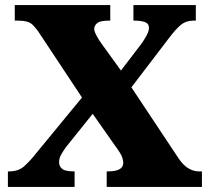

<svg xmlns="http://www.w3.org/2000/svg" viewBox="-20 -734 825 754"><path d="M11 0V-61H17Q53 -61 76 -82Q99 -103 121 -131L302 -351L137 -600Q121 -625 105.5 -639Q90 -653 51 -653H38V-714H413V-653H407Q373 -653 361.5 -643Q350 -633 350 -621Q350 -611 358.5 -595Q367 -579 377 -565L455 -457L536 -563Q544 -574 554.5 -592.5Q565 -611 565 -624Q565 -642 548.5 -647.5Q532 -653 509 -653H504V-714H749V-653H740Q711 -653 691 -637Q671 -621 641 -581L496 -391L680 -114Q700 -84 720.5 -72.5Q741 -61 760 -61H773V0H399V-61H404Q464 -61 464 -94Q464 -105 459 -118.5Q454 -132 431 -163L344 -287L238 -155Q229 -142 220.5 -127.5Q212 -113 212 -97Q212 -81 224 -71Q236 -61 269 -61H273V0Z"/></svg>

Font: Noto Serif Tamil Black
Style: Italic
Weight: 900
Italic angle: -12°
Designer: Indian Type Foundry, Tom Grace, and the Monotype Design Team
Foundry: Monotype Imaging Inc.
Version: Version 2.003; ttfautohint (v1.8.4.7-5d5b)